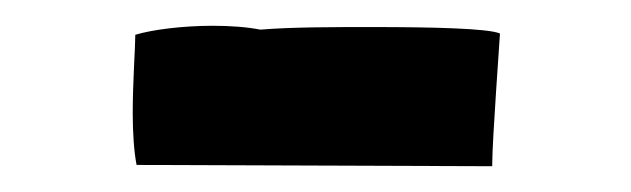

<svg xmlns="http://www.w3.org/2000/svg" viewBox="-20 -650 490 149"><path d="M362 -523C362 -541 368 -622 368 -624C359 -628 315 -629 269 -629C238 -629 206 -629 182 -627C172 -629 159 -630 145 -630C122 -630 98 -627 85 -623C85 -613 83 -587 83 -562C83 -547 84 -532 86 -522L362 -521Z"/></svg>

Font: HEYCLAY
Style: Regular
Weight: 400
Designer: Marcelo Magalhaes
Foundry: Marcelo Magalhães
Version: Version 1.300;hotconv 1.0.109;makeotfexe 2.5.65596